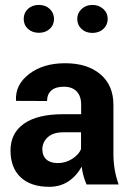

<svg xmlns="http://www.w3.org/2000/svg" viewBox="-20 -736 522 767"><path d="M177.2 10.3Q103 10.3 62.5 -27.8Q22 -65.9 22 -135Q22 -204.1 75.7 -241.9Q129.4 -279.8 232.9 -279.8H304.2V-317.4Q304.2 -352.5 286.1 -371.1Q268.1 -389.6 235.1 -389.6Q202.1 -389.6 185.1 -374.5Q168 -359.4 168 -332.5L43.9 -333V-335.4Q40.5 -397.5 96.4 -440.4Q152.3 -483.4 240.5 -483.4Q328.6 -483.4 380.9 -439.5Q433.1 -395.5 433.1 -316.9V-120.1Q433.1 -56.2 454.1 1H325.7Q310.1 -35.2 306.6 -70.3Q259.8 10.3 177.2 10.3ZM148.9 -137.2H149.4Q149.4 -113.3 165.3 -98.9Q181.2 -84.5 211.2 -84.5Q241.2 -84.5 267.6 -100.8Q293.9 -117.2 303.7 -140.1V-207.5H232.4Q192.4 -207.5 170.7 -187.7Q148.9 -168 148.9 -137.2ZM195.8 -660.2Q195.8 -636.7 179 -620.8Q162.1 -605 135.5 -605Q108.9 -605 91.8 -620.6Q74.7 -636.2 74.7 -660.4Q74.7 -684.6 91.6 -700.4Q108.4 -716.3 135.3 -716.3Q162.1 -716.3 179 -700Q195.8 -683.6 195.8 -660.2ZM393.1 -620.6Q376 -604.5 349.1 -604.5Q322.3 -604.5 305.4 -620.6Q288.6 -636.7 288.6 -660.2Q288.6 -683.6 305.9 -700Q323.2 -716.3 349.1 -716.3Q375 -716.3 392.6 -700.2Q410.2 -684.1 410.2 -660.4Q410.2 -636.7 393.1 -620.6Z"/></svg>

Font: Yantramanav
Style: Bold
Weight: 700
Version: Version 1.001;PS 1.0;hotconv 1.0.72;makeotf.lib2.5.5900; ttf